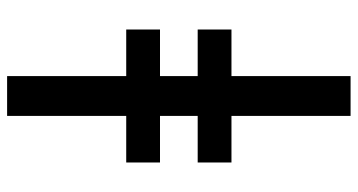

<svg xmlns="http://www.w3.org/2000/svg" viewBox="-253 -610 1006 540"><g transform="rotate(90 250.0 -340.0)"><path d="M194 143V-192H63V-287H194V-393H63V-488H194V-823H306V-488H437V-393H306V-287H437V-192H306V143Z"/></g></svg>

Font: Iosevka Slab
Style: Bold
Weight: 700
Monospace: yes
Designer: Belleve Invis
Foundry: Belleve Invis
Version: Version 11.1.1; ttfautohint (v1.8.3)